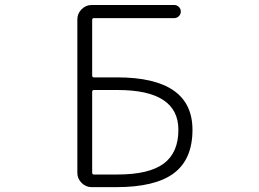

<svg xmlns="http://www.w3.org/2000/svg" viewBox="-20 -774 1040 772"><path d="M350.6 -470.7Q350.6 -462.9 357.4 -462.9H450.2Q753.9 -462.9 753.9 -252Q753.9 -133.8 679.2 -77.6Q604.5 -21.5 447.3 -21.5H348.6Q325.2 -21.5 308.1 -38.6Q291 -55.7 291 -79.1V-696.3Q291 -719.7 308.1 -736.8Q325.2 -753.9 348.6 -753.9H680.7Q691.4 -753.9 699.2 -746.1Q707 -738.3 707 -727.5Q707 -716.8 699.2 -709Q691.4 -701.2 680.7 -701.2H357.4Q350.6 -701.2 350.6 -693.4ZM357.4 -412.1Q350.6 -412.1 350.6 -404.3V-80.1Q350.6 -72.3 357.4 -72.3H452.1Q579.1 -72.3 638.2 -116.2Q697.3 -160.2 697.3 -252Q697.3 -412.1 453.1 -412.1Z"/></svg>

Font: Rounded Mgen+ 1m light
Style: Regular
Weight: 200
Designer: [Source Han Sans]
Ryoko NISHIZUKA  (kana & ideographs); Paul D. Hunt (Latin, Greek & Cyrillic); Wenlong ZHANG  (bopomofo
Version: Version 1.059.20150602